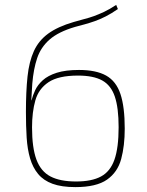

<svg xmlns="http://www.w3.org/2000/svg" viewBox="-20 -753 601 785"><path d="M288 12Q232 12 195 -1.5Q158 -15 136 -41.5Q114 -68 103 -105.5Q92 -143 89 -190.5Q86 -238 86 -295Q86 -379 92.5 -440Q99 -501 118.5 -544Q138 -587 177 -615.5Q216 -644 281 -663Q304 -670 324 -675Q344 -680 363.5 -687Q383 -694 405.5 -704.5Q428 -715 455 -733L462 -716Q436 -698 412.5 -686Q389 -674 367.5 -666.5Q346 -659 326 -653.5Q306 -648 287 -643Q219 -623 183 -591.5Q147 -560 132 -515.5Q117 -471 112 -411Q111 -395 110 -378Q109 -361 108 -343H109Q114 -363 124 -384.5Q134 -406 155 -425Q176 -444 212 -455.5Q248 -467 303 -467Q373 -467 414 -444Q455 -421 472.5 -368.5Q490 -316 490 -227Q490 -157 475.5 -103Q461 -49 417.5 -18.5Q374 12 288 12ZM291 -11Q355 -11 393 -31.5Q431 -52 448 -100.5Q465 -149 465 -233Q465 -312 449.5 -358Q434 -404 398 -424Q362 -444 299 -444Q219 -444 178.5 -417Q138 -390 124.5 -342.5Q111 -295 111 -232Q111 -149 129 -100.5Q147 -52 186.5 -31.5Q226 -11 291 -11Z"/></svg>

Font: Exo 2 Thin
Style: Regular
Weight: 250
Designer: Natanael Gama
Foundry: Natanael Gama
Version: Version 2.010